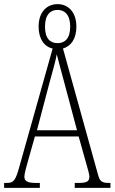

<svg xmlns="http://www.w3.org/2000/svg" viewBox="-21 -910 555 930"><path d="M-1 0H172V-24H150C110 -24 97 -35 97 -54C97 -70 108 -107 115 -132L148 -249H360L397 -117C404 -93 412 -65 412 -55C412 -33 402 -24 362 -24H341V0H514V-24H506C473 -24 463 -31 454 -63L284 -675C322 -686 349 -721 349 -781C349 -852 309 -890 258 -890C206 -890 166 -852 166 -781C166 -720 195 -683 234 -675L74 -107C55 -37 46 -24 13 -24H-1ZM258 -701C223 -701 197 -722 197 -781C197 -840 224 -862 258 -862C291 -862 319 -840 319 -781C319 -721 291 -701 258 -701ZM158 -279 217 -503C232 -560 248 -612 254 -647C263 -613 276 -562 296 -489L352 -279Z"/></svg>

Font: Noto Serif Lao ExtraCondensed ExtraLight
Style: Regular
Weight: 200
Width: 2
Designer: Monotype Design Team
Foundry: Monotype Imaging Inc.
Version: Version 2.003